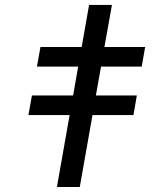

<svg xmlns="http://www.w3.org/2000/svg" viewBox="-20 -744 640 764"><path d="M257 -286H93L107 -364H271L291 -479H127L141 -557H305L334.5 -724.5H425.5L395.5 -557H557.5L544 -479H382L361.5 -364H524.5L511 -286H348L297.5 0H206.5Z"/></svg>

Font: JuliaMono SemiBoldItalic
Style: Regular
Weight: 600
Italic angle: -9°
Monospace: yes
Designer: cormullion
Foundry: corm
Version: Version 0.049; ttfautohint (v1.8.4)